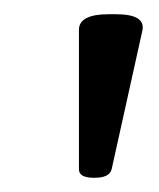

<svg xmlns="http://www.w3.org/2000/svg" viewBox="-20 -722 223 270"><path d="M112 -472Q91 -472 91 -484V-680Q91 -702 133 -702H143Q186 -702 180 -678L137 -484Q134 -472 113 -472Z"/></svg>

Font: Asap
Style: Italic
Weight: 400
Italic angle: -6°
Designer: Pablo Cosgaya
Foundry: Omnibus-Type
Version: Version 3.001; ttfautohint (v1.8.3)